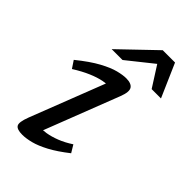

<svg xmlns="http://www.w3.org/2000/svg" viewBox="-224 -802 888 888"><g transform="rotate(45 220.0 -358.0)"><path d="M70 -67 223.5 -462 242 -433Q220 -434 191.8 -428.5Q163.5 -423 129 -408.2Q94.5 -393.5 53 -367.5L29 -403.5Q88.5 -451.5 132.5 -475.2Q176.5 -499 208.2 -507Q240 -515 261 -515Q295 -515 306 -497.8Q317 -480.5 300.5 -438L147 -42L129 -72Q152 -70.5 179.8 -75Q207.5 -79.5 239 -91.8Q270.5 -104 304 -126L326 -89.5Q275 -49.5 234.5 -28Q194 -6.5 162 1.8Q130 10 105.5 10Q70 10 61 -5Q52 -20 70 -67ZM118 -562.5 288.5 -726H369L440.5 -562.5H379.5L307.5 -675.5H330.5L189 -562.5Z"/></g></svg>

Font: Newsreader 7pt
Style: Italic
Weight: 400
Italic angle: -17°
Designer: Hugues Gentile
Foundry: Production Type
Version: Version 1.003